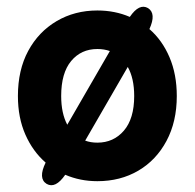

<svg xmlns="http://www.w3.org/2000/svg" viewBox="-20 -525 577 568"><path d="M268 11Q217 11 173 -8Q144 34 118 19Q92 3 115 -44Q77 -77 55 -127Q33 -177 33 -241Q33 -318 63.5 -374.5Q94 -431 147.5 -462.5Q201 -494 268 -494Q320 -494 364 -475Q392 -516 418 -501Q443 -485 422 -439Q460 -406 481.5 -355.5Q503 -305 503 -241Q503 -165 472.5 -108Q442 -51 389 -20Q336 11 268 11ZM268 -103Q316 -103 346.5 -138.5Q377 -174 377 -241Q377 -293 358 -327L232 -109Q248 -103 268 -103ZM179 -156 305 -374Q288 -380 268 -380Q220 -380 190.5 -344.5Q161 -309 161 -241Q161 -190 179 -156Z"/></svg>

Font: Zen Maru Gothic Black
Style: Regular
Weight: 900
Designer: Yoshimichi Ohira
Foundry: Positype
Version: Version 1.001